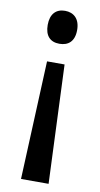

<svg xmlns="http://www.w3.org/2000/svg" viewBox="-85 -583 421 809"><g transform="rotate(10 126.0 -178.0)"><path d="M190 -472C190 -520 163 -543 126 -543C88 -543 64 -519 64 -472C64 -425 87 -402 126 -402C164 -402 190 -423 190 -472ZM88 -320 66 187H184L163 -320Z"/></g></svg>

Font: Noto Sans Sinhala Condensed Medium
Style: Regular
Weight: 500
Width: 3
Designer: Jelle Bosma - Monotype Design Team
Foundry: Monotype Imaging Inc.
Version: Version 2.006